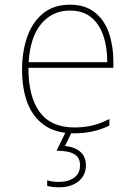

<svg xmlns="http://www.w3.org/2000/svg" viewBox="-20 -558 570 818"><path d="M297 10Q218 10 169 -24.5Q120 -59 97 -119.5Q74 -180 74 -260Q74 -338 96 -401Q118 -464 163.5 -501Q209 -538 278 -538Q344 -538 385 -504.5Q426 -471 444.5 -416Q463 -361 463 -295V-269H101Q101 -145 149.5 -80Q198 -15 297 -15Q339 -15 374 -23.5Q409 -32 446 -51V-23Q379 10 297 10ZM437 -293Q437 -357 420 -406.5Q403 -456 368 -484.5Q333 -513 278 -513Q204 -513 156.5 -457.5Q109 -402 102 -293ZM231 240Q203 240 181 234V210Q193 214 206 215.5Q219 217 230 217Q272 217 296.5 198.5Q321 180 321 146Q321 113 296 98.5Q271 84 221 84L262 0H288L257 64Q299 68 322.5 89Q346 110 346 146Q346 189 314.5 214.5Q283 240 231 240Z"/></svg>

Font: Noto Sans Mono Condensed Thin
Style: Regular
Weight: 100
Width: 3
Designer: Monotype Design Team
Foundry: Monotype Imaging Inc.
Version: Version 2.014; ttfautohint (v1.8.4.7-5d5b)